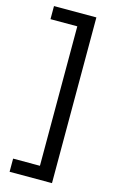

<svg xmlns="http://www.w3.org/2000/svg" viewBox="-132 -766 592 976"><g transform="rotate(15 164.5 -278.0)"><path d="M24.9 88.9H166V-645H24.9V-713.9H248V158.2H24.9Z"/></g></svg>

Font: Sahel FD
Style: FD
Weight: 400
Foundry: Saber Rastikerdar (saber.rastikerdar@gmail.com)
Version: Version 3.3.1